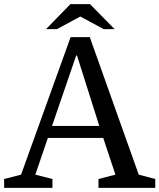

<svg xmlns="http://www.w3.org/2000/svg" viewBox="-27 -910 772 930"><path d="M528 -769 409 -890H314L196 -769H249L362 -830L475 -769ZM450 -43V0H725V-43L645 -64L408 -730H315L75 -64L-7 -43V0H227V-43L144 -64L205 -242H473L532 -64ZM346 -641 454 -300H225L342 -641Z"/></svg>

Font: Domine
Style: Regular
Weight: 400
Designer: Pablo Impallari, Rodrigo Fuenzalida, Brenda Gallo
Foundry: Pablo Impallari, Rodrigo Fuenzalida, Brenda Gallo
Version: Version 2.000